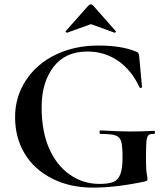

<svg xmlns="http://www.w3.org/2000/svg" viewBox="-20 -844 759 876"><path d="M682.1 -232.9Q664.1 -233.9 657 -226.6Q649.9 -219.2 647.9 -196.5Q646 -173.8 646 -122.6Q646 -71.3 649.4 -52.2Q652.8 -33.2 652.8 -27.6Q652.8 -22 650.4 -20Q647.9 -18.1 641.1 -16.1Q512.2 11.7 405.5 12Q298.8 12.2 216.8 -29.8Q134.8 -71.8 91.8 -144.3Q48.8 -216.8 48.8 -309.6Q48.8 -402.3 98.4 -477.8Q147.9 -553.2 234.4 -594.7Q320.8 -636.2 427.7 -636.2Q534.7 -636.2 600.1 -608.9Q608.9 -606 611.3 -601.6Q613.8 -597.2 615.2 -585.9L627.9 -446.8Q627.9 -443.8 623 -442.9Q618.2 -441.9 616.2 -445.8Q581.1 -522.9 519.5 -565.9Q458 -608.9 378.9 -608.9Q276.9 -608.9 223.4 -537.8Q169.9 -466.8 169.9 -356Q169.9 -245.1 203.9 -167.5Q237.8 -89.8 298.3 -47.4Q358.9 -4.9 434.1 -4.9Q475.1 -4.9 497.1 -13.9Q519 -22.9 529.1 -49.1Q539.1 -75.2 539.1 -126.5Q539.1 -177.7 533 -198.5Q526.9 -219.2 507.3 -226.1Q487.8 -232.9 439.9 -232.9Q434.1 -232.9 434.1 -241Q434.1 -249 439 -249Q523.9 -244.1 575.4 -244.1Q627 -244.1 682.1 -247.1Q687 -247.1 687 -240.2Q687 -233.4 682.1 -232.9ZM502.9 -694.8 395 -733.9 286.1 -694.8Q284.2 -693.8 281 -697.5Q277.8 -701.2 279.8 -702.1L382.8 -817.9Q395 -830.1 405.8 -817.9L507.8 -702.1Q508.8 -702.1 508.8 -700.2Q508.8 -698.2 506.3 -696Q503.9 -693.8 502.9 -694.8Z"/></svg>

Font: Cormorant-Bold
Style: Bold
Weight: 700
Designer: Christian Thalmann (Catharsis Fonts)
Version: Version 3.000